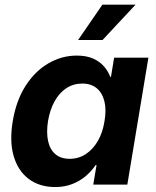

<svg xmlns="http://www.w3.org/2000/svg" viewBox="-20 -770 651 801"><path d="M210.4 10.3Q145.5 10.3 100.6 -22.9Q55.7 -56.2 37.4 -117.7Q19 -179.2 33.2 -264.6Q47.4 -350.1 86.4 -411.4Q125.5 -472.7 181.4 -505.4Q237.3 -538.1 300.3 -538.1Q339.8 -538.1 367.4 -526.1Q395 -514.2 412.8 -494.1Q430.7 -474.1 439.9 -449.2H442.9L456.1 -529.3H599.1L511.2 0H369.1L382.8 -81.5H378.9Q361.8 -55.7 337.2 -34.9Q312.5 -14.2 280.8 -2Q249 10.3 210.4 10.3ZM270.5 -107.4Q307.6 -107.4 337.6 -127Q367.7 -146.5 388.2 -181.9Q408.7 -217.3 416 -264.6Q424.3 -312.5 415.5 -347.7Q406.7 -382.8 383.3 -402.1Q359.9 -421.4 322.8 -421.4Q286.1 -421.4 256.8 -402.1Q227.5 -382.8 208 -347.9Q188.5 -313 180.2 -264.6Q172.9 -216.8 180.7 -181.2Q188.5 -145.5 211.4 -126.5Q234.4 -107.4 270.5 -107.4ZM305.7 -603 407.2 -750.5H545.4L407.7 -603Z"/></svg>

Font: Inter 24pt
Style: Bold Italic
Weight: 700
Italic angle: -9.3988°
Version: Version 4.001;git-66647c0bb